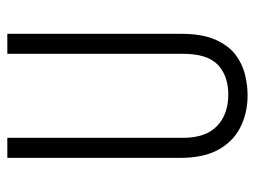

<svg xmlns="http://www.w3.org/2000/svg" viewBox="-108 -592 712 537"><g transform="rotate(-90 248.5 -324.0)"><path d="M250 12Q201 12 161 -8Q121 -28 98 -69.5Q75 -111 75 -175V-660H131V-169Q131 -105 164 -73.5Q197 -42 252 -42Q304 -42 335 -71Q366 -100 366 -169V-660H422V-175Q422 -115 405.5 -78Q389 -41 363 -21.5Q337 -2 307 5Q277 12 250 12Z"/></g></svg>

Font: Bricolage Grotesque 10pt Condensed ExtraLight
Style: Regular
Weight: 200
Width: 3
Designer: Mathieu Triay
Foundry: Atelier Triay
Version: Version 1.000; ttfautohint (v1.8.4.7-5d5b);gftools[0.9.32]